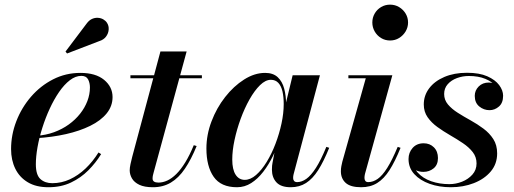

<svg xmlns="http://www.w3.org/2000/svg" viewBox="-20 -776 2156 806"><path d="M183.5 10Q131.5 10 96.8 -10.8Q62 -31.5 44.2 -67.8Q26.5 -104 26.5 -150Q26.5 -210 48.5 -267Q70.5 -324 110.2 -370Q150 -416 203 -443Q256 -470 317.5 -470Q381.5 -470 417 -440.8Q452.5 -411.5 452.5 -368.5Q452.5 -330.5 427.8 -300Q403 -269.5 358.8 -247.8Q314.5 -226 257 -213Q199.5 -200 133.5 -196V-206Q172.5 -208.5 206.8 -221Q241 -233.5 268.8 -253.5Q296.5 -273.5 316.2 -298.5Q336 -323.5 346.8 -351.8Q357.5 -380 357.5 -409Q357.5 -428 349.8 -442.8Q342 -457.5 321.5 -457.5Q297 -457.5 273.2 -439.2Q249.5 -421 228 -389.8Q206.5 -358.5 188.8 -320Q171 -281.5 157.8 -239.8Q144.5 -198 137.5 -158.2Q130.5 -118.5 130.5 -86.5Q130.5 -41.5 149.8 -24.2Q169 -7 199.5 -7Q238 -7 273.2 -23.2Q308.5 -39.5 339 -68.5Q369.5 -97.5 393.5 -136L404.5 -129Q382.5 -93 351 -61.2Q319.5 -29.5 278 -9.8Q236.5 10 183.5 10ZM261.5 -551.5 255 -559.5 344 -677.5Q354 -691 366.2 -696.5Q378.5 -702 391 -701.2Q403.5 -700.5 413.5 -694.8Q423.5 -689 429 -680.5Q437.5 -667.5 436.2 -651.5Q435 -635.5 425 -622.2Q415 -609 397 -603.5Z M622 10Q586.5 10 565 -0.2Q543.5 -10.5 534 -27Q524.5 -43.5 524.5 -61Q524.5 -71.5 527.8 -87Q531 -102.5 535 -117.5L653.5 -560H763.5L625 -52Q623.5 -47 622 -40.2Q620.5 -33.5 620.5 -26.5Q620.5 -9.5 645.5 -9.5Q663.5 -9.5 682.5 -18.2Q701.5 -27 720.2 -45.5Q739 -64 757.5 -94Q776 -124 793.5 -166.5L805.5 -163Q782.5 -106.5 756.2 -67.8Q730 -29 697.2 -9.5Q664.5 10 622 10ZM527.5 -447.5V-460H827.5V-447.5Z M975 10Q907.5 10 877 -33.8Q846.5 -77.5 846.5 -152.5Q846.5 -210 867.8 -266.2Q889 -322.5 925 -368.5Q961 -414.5 1004.8 -442.2Q1048.5 -470 1093 -470Q1126.5 -470 1145.8 -452Q1165 -434 1173 -404Q1181 -374 1181 -338Q1181 -309.5 1174.8 -272.8Q1168.5 -236 1156 -197Q1143.5 -158 1125.8 -121.2Q1108 -84.5 1085 -54.8Q1062 -25 1034.5 -7.5Q1007 10 975 10ZM1007.5 -21Q1031.5 -21 1055 -41.5Q1078.5 -62 1099.5 -96.2Q1120.5 -130.5 1136.5 -172.5Q1152.5 -214.5 1161.8 -257.8Q1171 -301 1171 -339Q1171 -369.5 1165.8 -392.2Q1160.5 -415 1148.5 -428Q1136.5 -441 1117 -441Q1094.5 -441 1071.5 -418.5Q1048.5 -396 1027.5 -358.8Q1006.5 -321.5 990.2 -277Q974 -232.5 964.5 -188Q955 -143.5 955 -106.5Q955 -64.5 969 -42.8Q983 -21 1007.5 -21ZM1200.5 10Q1159.5 10 1140.5 -10.5Q1121.5 -31 1121.5 -64Q1121.5 -73.5 1122.2 -80.5Q1123 -87.5 1124 -92.5L1138 -166.5L1162.5 -244L1176 -326.5L1208.5 -460H1323L1212.5 -44.5Q1210.5 -37 1210.5 -28.5Q1210.5 -21.5 1214.5 -16.5Q1218.5 -11.5 1227.5 -11.5Q1246.5 -11.5 1266 -25.2Q1285.5 -39 1306.2 -71.2Q1327 -103.5 1350 -159.5L1362 -155.5Q1339 -98.5 1315.8 -62Q1292.5 -25.5 1264.8 -7.8Q1237 10 1200.5 10Z M1496 10Q1451.5 10 1431.2 -8.2Q1411 -26.5 1411 -57Q1411 -68 1413 -78.5Q1415 -89 1417 -97L1515.5 -447.5H1442.5V-460H1627L1512 -45.5Q1511 -41.5 1510.5 -37.2Q1510 -33 1510 -29Q1510 -22 1513.5 -16.8Q1517 -11.5 1526 -11.5Q1546 -11.5 1565.5 -25Q1585 -38.5 1605.5 -71Q1626 -103.5 1649.5 -159.5L1661.5 -155.5Q1638.5 -98.5 1615.2 -62Q1592 -25.5 1563.5 -7.8Q1535 10 1496 10ZM1617.5 -606Q1596.5 -606 1579.5 -616.5Q1562.5 -627 1552.8 -644.2Q1543 -661.5 1543 -681.5Q1543 -702 1552.8 -719Q1562.5 -736 1579.5 -746.2Q1596.5 -756.5 1617.5 -756.5Q1638.5 -756.5 1655.5 -746.2Q1672.5 -736 1682.8 -719Q1693 -702 1693 -681.5Q1693 -661.5 1682.8 -644.2Q1672.5 -627 1655.5 -616.5Q1638.5 -606 1617.5 -606Z M1872.5 10Q1824 10 1783.8 -4.2Q1743.5 -18.5 1719.2 -45Q1695 -71.5 1695 -108.5Q1695 -135.5 1712.2 -155Q1729.5 -174.5 1758.5 -174.5Q1784.5 -174.5 1801.5 -157.5Q1818.5 -140.5 1818.5 -112.5Q1818.5 -84 1800.2 -69.2Q1782 -54.5 1757.5 -54.5Q1740.5 -54.5 1726.5 -61Q1712.5 -67.5 1704.2 -79.5Q1696 -91.5 1696 -108.5H1712.5Q1712.5 -75 1733.8 -51.2Q1755 -27.5 1790 -15.2Q1825 -3 1866 -3Q1893.5 -3 1919.5 -13.2Q1945.5 -23.5 1963 -43Q1980.5 -62.5 1980.5 -90Q1980.5 -117 1964.5 -137.5Q1948.5 -158 1923.2 -175Q1898 -192 1869.8 -208.2Q1841.5 -224.5 1816.2 -242.8Q1791 -261 1775 -284Q1759 -307 1759 -337.5Q1759 -375.5 1781.8 -405.5Q1804.5 -435.5 1845.5 -453Q1886.5 -470.5 1940.5 -470.5Q1992 -470.5 2025.5 -455.8Q2059 -441 2075.5 -418.8Q2092 -396.5 2092 -374Q2092 -344 2074.5 -328.8Q2057 -313.5 2035 -313.5Q2011 -313.5 1992 -329Q1973 -344.5 1973 -373.5Q1973 -396.5 1989.5 -413Q2006 -429.5 2032 -429.5Q2056 -429.5 2073.5 -414Q2091 -398.5 2091 -374H2077Q2077 -395 2061.5 -414Q2046 -433 2017.2 -445Q1988.5 -457 1948 -457Q1922 -457 1898.2 -448.2Q1874.5 -439.5 1859.5 -422.5Q1844.5 -405.5 1844.5 -381.5Q1844.5 -356.5 1860.5 -337.5Q1876.5 -318.5 1901.8 -302.5Q1927 -286.5 1955.5 -270.8Q1984 -255 2009.5 -236Q2035 -217 2051 -192Q2067 -167 2067 -132Q2067 -88 2040.2 -56.2Q2013.5 -24.5 1969.2 -7.2Q1925 10 1872.5 10Z"/></svg>

Font: Bodoni Moda 18pt SemiBold
Style: Italic
Weight: 600
Italic angle: -13°
Designer: Owen Earl
Foundry: indestructible type
Version: Version 2.005